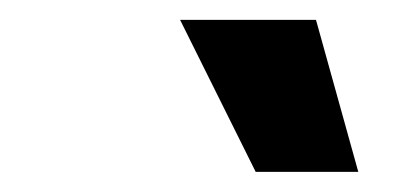

<svg xmlns="http://www.w3.org/2000/svg" viewBox="-20 -787 405 192"><path d="M235.7 -615.1 160.1 -767.1H296L338.3 -615.1Z"/></svg>

Font: Inter Variable
Style: Italic
Weight: 400
Italic angle: -9.39999°
Designer: Rasmus Andersson
Foundry: rsms
Version: Version 4.001;git-9221beed3